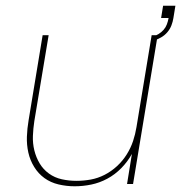

<svg xmlns="http://www.w3.org/2000/svg" viewBox="-20 -643 640 671"><path d="M241 8Q212 8 184.5 1.5Q157 -5 135.5 -20.5Q114 -36 99.5 -59.5Q85 -83 79 -110Q73 -137 74 -165.5Q75 -194 80 -223L129 -520H150L100 -220Q96 -194 95 -168Q94 -142 100 -117.5Q106 -93 118.5 -72Q131 -51 151 -36.5Q171 -22 196 -16.5Q221 -11 247 -11Q272 -11 297 -15.5Q322 -20 345.5 -32Q369 -44 389 -62.5Q409 -81 423 -103.5Q437 -126 445 -150Q453 -174 457 -199L510 -520H531L445 0H424L441 -105Q426 -78 404 -55.5Q382 -33 355 -18.5Q328 -4 299 2Q270 8 241 8ZM517 -501 513 -515Q524 -518 534 -524Q544 -530 551.5 -538.5Q559 -547 563 -557.5Q567 -568 569 -579V-580H543L550 -623H593L586 -580Q584 -567 579 -554Q574 -541 564.5 -530Q555 -519 542.5 -512Q530 -505 517 -501Z"/></svg>

Font: Iosevka SS04 Th Ex Obl
Style: Regular
Weight: 100
Width: 7
Italic angle: -9°
Monospace: yes
Designer: Belleve Invis
Foundry: Belleve Invis
Version: Version 19.0.0; ttfautohint (v1.8.4)